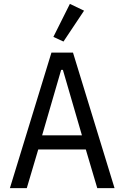

<svg xmlns="http://www.w3.org/2000/svg" viewBox="-20 -969 640 989"><path d="M570 0 356 -698H245L31 0H118L177 -199H422L481 0ZM402 -272H197L295 -609H304ZM413 -914 340 -949 255 -779 307 -755Z"/></svg>

Font: IBM Plex Mono
Style: Regular
Weight: 400
Monospace: yes
Designer: Mike Abbink, Paul van der Laan, Pieter van Rosmalen
Foundry: Bold Monday
Version: Version 2.004